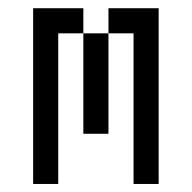

<svg xmlns="http://www.w3.org/2000/svg" viewBox="-20 -458 478 478"><path d="M125 -437.5V-375H62.5V-437.5ZM125 -375V-312.5H62.5V-375ZM125 -312.5V-250H62.5V-312.5ZM125 -250V-187.5H62.5V-250ZM125 -187.5V-125H62.5V-187.5ZM125 -125V-62.5H62.5V-125ZM125 -62.5V0H62.5V-62.5ZM375 -62.5V0H312.5V-62.5ZM375 -125V-62.5H312.5V-125ZM375 -187.5V-125H312.5V-187.5ZM375 -250V-187.5H312.5V-250ZM375 -312.5V-250H312.5V-312.5ZM375 -375V-312.5H312.5V-375ZM375 -437.5V-375H312.5V-437.5ZM187.5 -437.5V-375H125V-437.5ZM312.5 -437.5V-375H250V-437.5ZM250 -375V-312.5H187.5V-375ZM250 -312.5V-250H187.5V-312.5ZM250 -250V-187.5H187.5V-250ZM250 -187.5V-125H187.5V-187.5Z"/></svg>

Font: Sudo Variable
Style: Regular
Weight: 400
Monospace: yes
Designer: Jens Kutilek
Foundry: Jens Kutilek
Version: Version 0.040